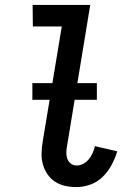

<svg xmlns="http://www.w3.org/2000/svg" viewBox="-20 -755 540 783"><path d="M292 8Q268 8 245.5 3Q223 -2 204.5 -14Q186 -26 173.5 -44.5Q161 -63 155 -84.5Q149 -106 149.5 -129.5Q150 -153 154 -177L232 -647H114L113 -735H348L254 -163Q251 -149 250.5 -135Q250 -121 254 -109Q258 -97 268 -88.5Q278 -80 292 -80Q306 -80 319.5 -87Q333 -94 342.5 -106Q352 -118 358 -131.5Q364 -145 367 -159L458 -138Q450 -110 435.5 -83Q421 -56 399.5 -34.5Q378 -13 349 -2.5Q320 8 292 8ZM375 -348H112V-416H375Z"/></svg>

Font: Iosevka Curly Slab Semibold
Style: Italic
Weight: 600
Italic angle: -9°
Monospace: yes
Designer: Belleve Invis
Foundry: Belleve Invis
Version: Version 22.1.2; ttfautohint (v1.8.4)